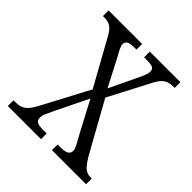

<svg xmlns="http://www.w3.org/2000/svg" viewBox="-155 -639 741 741"><g transform="rotate(45 216.0 -268.0)"><path d="M2 0V-31H8Q28 -31 41 -35.5Q54 -40 65 -52.5Q76 -65 89 -90L188 -277L90 -454Q80 -474 70.5 -485Q61 -496 50 -500.5Q39 -505 23 -505H16V-536H199V-505H189Q162 -505 154 -498.5Q146 -492 146 -482Q146 -474 152 -461.5Q158 -449 169 -430L226 -320L275 -423Q285 -443 291 -457.5Q297 -472 297 -482Q297 -496 287.5 -500.5Q278 -505 256 -505H241V-536H408V-505H404Q387 -505 374.5 -501Q362 -497 351.5 -485.5Q341 -474 328 -448L245 -289L360 -82Q372 -62 381.5 -51Q391 -40 401 -35.5Q411 -31 423 -31H429V0H243V-31H258Q284 -31 293.5 -37.5Q303 -44 303 -56Q303 -65 296 -79Q289 -93 273 -121L207 -246L143 -115Q134 -95 127.5 -81.5Q121 -68 121 -55Q121 -43 130 -37Q139 -31 164 -31H183V0Z"/></g></svg>

Font: Noto Serif Khmer ExtraCondensed Light
Style: Regular
Weight: 300
Width: 2
Designer: Danh Hong and the Monotype Design Team
Foundry: Monotype Imaging Inc.
Version: Version 2.004